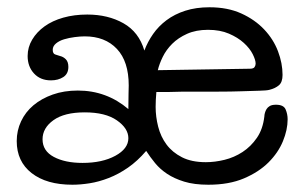

<svg xmlns="http://www.w3.org/2000/svg" viewBox="-20 -497 835 528"><path d="M410 -244Q409 -233 408.5 -222.5Q408 -212 408 -203Q408 -176 415 -148.5Q422 -121 438 -99.5Q454 -78 480.5 -64.5Q507 -51 546 -51Q571 -51 597.5 -57.5Q624 -64 647 -79Q670 -94 686.5 -118Q703 -142 707 -177Q707 -181 708.5 -186.5Q710 -192 713 -197Q716 -202 722 -205.5Q728 -209 739 -209Q760 -209 765.5 -196Q771 -183 771 -169Q771 -140 758 -108.5Q745 -77 718.5 -50.5Q692 -24 651 -6.5Q610 11 553 11Q514 11 486.5 2.5Q459 -6 439.5 -19Q420 -32 406.5 -48.5Q393 -65 382 -82Q358 -54 332 -36Q306 -18 279 -7.5Q252 3 226.5 7Q201 11 179 11Q108 11 67 -21Q26 -53 26 -109Q26 -138 38 -163.5Q50 -189 72 -207.5Q94 -226 125 -237Q156 -248 194 -248Q273 -248 333 -197Q333 -228 333.5 -240Q334 -252 334 -262Q334 -328 301.5 -362.5Q269 -397 213 -397Q201 -397 185.5 -395Q170 -393 156.5 -389Q143 -385 134 -377.5Q125 -370 125 -360Q125 -349 132.5 -347Q140 -345 145 -343Q154 -341 161 -334Q168 -327 168 -313Q168 -294 154 -285Q140 -276 120 -276Q91 -276 73.5 -295Q56 -314 56 -343Q56 -367 68.5 -388Q81 -409 102.5 -424.5Q124 -440 154 -448.5Q184 -457 220 -457Q277 -457 319.5 -433Q362 -409 377 -358Q386 -382 401 -403.5Q416 -425 438 -441.5Q460 -458 489.5 -467.5Q519 -477 556 -477Q606 -477 643.5 -460Q681 -443 706.5 -416Q732 -389 744.5 -356Q757 -323 757 -291Q757 -271 747 -262.5Q737 -254 721 -250Q714 -248 693 -247.5Q672 -247 643.5 -246Q615 -245 580.5 -245Q546 -245 512 -245Q495 -245 484.5 -245Q474 -245 464.5 -244.5Q455 -244 443 -244Q431 -244 410 -244ZM97 -114Q97 -82 128 -65.5Q159 -49 207 -49Q261 -49 297 -68.5Q333 -88 333 -117Q333 -144 301.5 -166Q270 -188 213 -188Q157 -188 127 -166.5Q97 -145 97 -114ZM667 -308Q677 -308 680 -312.5Q683 -317 683 -322Q683 -332 675 -348Q667 -364 650.5 -379Q634 -394 609.5 -404.5Q585 -415 552 -415Q519 -415 494.5 -404Q470 -393 453.5 -376.5Q437 -360 427.5 -340.5Q418 -321 414 -304Z"/></svg>

Font: Life Savers
Style: Bold
Weight: 700
Designer: Pablo Impallari, Rodrigo Fuenzalida, Brenda Gallo
Foundry: Pablo Impallari, Rodrigo Fuenzalida, Brenda Gallo
Version: Version 3.001; ttfautohint (v0.95) -l 8 -r 50 -G 200 -x 14 -